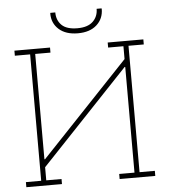

<svg xmlns="http://www.w3.org/2000/svg" viewBox="-59 -943 876 996"><g transform="rotate(-5 379.0 -445.0)"><path d="M37.6 0V-26.4H117.2V-684.6H37.6V-710.9H117.2H143.6H223.1V-684.6H143.6V-136.7L146.5 -135.7L603 -617.7V-684.6H523.4V-710.9H603H629.4H709V-684.6H629.4V-26.4H709V0H523.4V-26.4H603V-576.2L600.1 -577.1L143.6 -94.7V-26.4H223.1V0ZM374 -772Q311 -772 275.1 -804.2Q239.3 -836.4 239.7 -887.2L240.7 -890.1H266.1Q266.1 -849.1 292 -823.7Q317.9 -798.3 374 -798.3Q427.7 -798.3 454.6 -824.2Q481.4 -850.1 481.4 -890.1H506.8L507.8 -887.2Q507.8 -836.4 472.2 -804.2Q436.5 -772 374 -772Z"/></g></svg>

Font: Roboto Slab LO Thin
Style: Regular
Weight: 250
Designer: Google
Version: Version 2.00;September 28, 2018;FontCreator 11.5.0.2427 64-b